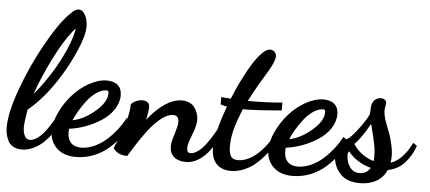

<svg xmlns="http://www.w3.org/2000/svg" viewBox="-51 -834 2237 998"><g transform="rotate(5 1067.5 -335.0)"><path d="M126 -263.2C146 -321.3 172.4 -382.8 204.6 -447.8C236.8 -512.7 268.1 -564.5 298.8 -603C300.3 -605 307.1 -612.8 309.1 -615.2C310.5 -616.7 313.5 -618.7 314.9 -620.1C313.5 -611.8 312.5 -605 311 -600.1C310.5 -596.2 309.1 -590.8 307.1 -584C305.2 -577.1 304.2 -573.7 304.2 -573.2C289.1 -524.4 264.6 -471.2 231.9 -414.1C198.7 -356.9 163.6 -306.6 126 -263.2ZM268.1 -179.2C255.9 -152.3 237.8 -122.6 212.4 -86.4C187 -50.3 154.8 -23.9 127.9 -23.9C113.8 -23.9 103.5 -31.7 98.1 -46.9C93.3 -58.1 90.8 -71.8 90.8 -87.9C90.8 -104.5 94.7 -134.8 102.1 -179.2C130.4 -202.1 158.7 -230.5 187 -264.2C211.9 -293.9 238.3 -331.1 265.1 -374.5C292 -418 316.4 -465.3 337.9 -515.6C359.4 -565.9 370.1 -606.4 370.1 -638.2C370.1 -647.9 368.7 -658.7 365.7 -670.9C362.8 -683.1 357.4 -694.3 350.1 -705.1C342.8 -715.8 334 -721.2 324.2 -721.2C314.9 -721.2 304.2 -716.8 293 -708C290 -705.6 282.7 -698.7 271 -687C236.8 -650.9 198.7 -595.7 157.2 -521C115.2 -446.3 79.1 -366.7 48.3 -282.7C17.6 -198.7 2 -130.9 2 -79.1C2 -53.2 6.3 -31.7 18.1 -8.3C29.8 15.1 55.2 29.8 90.8 29.8C130.4 29.8 171.9 8.3 201.2 -19C215.3 -32.2 229.5 -48.3 243.7 -67.4C271.5 -104.5 286.1 -131.3 301.8 -163.1L303.2 -167L271 -183.1Z M339.8 -145C353 -176.3 374.5 -213.9 403.3 -251C432.1 -287.6 469.2 -314.9 502 -314.9C511.7 -314.9 513.7 -311.5 513.7 -299.8C513.7 -269.5 494.6 -238.3 456.5 -205.6C418 -172.9 379.4 -152.3 339.8 -145ZM616.7 -175.8C597.7 -139.2 568.4 -100.6 530.3 -65.9C492.2 -30.8 442.4 -6.8 396 -6.8C347.7 -6.8 324.7 -36.6 324.7 -80.1C324.7 -88.9 325.2 -95.2 325.7 -99.1C383.8 -106.4 444.3 -128.9 494.1 -162.1C543.9 -194.8 578.1 -243.7 578.1 -294.9C578.1 -342.3 548.8 -366.2 500 -366.2C470.2 -366.2 439.5 -356.9 407.2 -338.9C375 -320.8 346.7 -297.9 322.3 -270C297.4 -242.2 277.3 -211.4 261.2 -177.2C244.6 -142.6 236.8 -110.4 236.8 -80.1C236.8 -43.9 249 -14.2 273.4 9.3C297.4 32.2 331.1 43.9 374 43.9C438 43.9 500 18.1 545.4 -22.5C590.8 -62.5 625 -108.9 647 -158.2L647.9 -160.2L620.1 -181.2Z M567.4 -16.1C583.5 4.9 606.4 15.1 636.7 15.1H639.6L640.6 13.2C641.6 11.7 647 3.4 656.2 -12.2C665.5 -27.3 673.3 -39.6 679.2 -48.8C684.6 -57.6 692.9 -69.3 703.1 -84.5C713.4 -99.6 723.1 -112.8 732.4 -125C782.2 -187 824.2 -217.8 858.4 -217.8C878.4 -217.8 888.7 -206.1 888.7 -183.1C888.7 -170.9 883.8 -149.4 874.5 -119.1C872.6 -111.3 866.2 -93.3 864.3 -85.9C861.8 -70.8 860.4 -60.1 860.4 -53.2C860.4 -8.8 891.6 20 944.3 20C1014.6 20 1076.2 -40.5 1128.4 -161.1L1129.4 -163.1L1104.5 -182.1L1101.6 -176.8C1088.4 -150.9 1072.3 -122.6 1047.4 -87.9C1022 -52.7 991.2 -27.8 965.3 -27.8C952.6 -27.8 946.3 -36.1 946.3 -53.2C946.3 -63.5 948.2 -74.7 952.6 -86.9C956.1 -98.1 960.4 -109.9 965.3 -122.1C978.5 -154.8 985.4 -181.2 985.4 -201.2C985.4 -226.6 978 -249 963.4 -268.1C948.7 -287.1 926.8 -296.9 897.5 -296.9C841.3 -296.9 782.2 -257.8 719.7 -180.2C722.2 -189 724.1 -195.8 724.6 -201.2C728.5 -217.3 730.5 -232.9 730.5 -247.1C730.5 -269 717.3 -279.8 691.4 -279.8C670.4 -279.8 647.5 -269 635.3 -254.9L634.3 -253.9V-252.9C634.3 -205.1 615.7 -137.2 578.6 -49.8C577.1 -46.4 572.8 -38.6 571.3 -35.2C568.8 -26.9 566.9 -21.5 566.4 -19V-17.1Z M1102.5 -293C1109.9 -290.5 1116.2 -288.6 1120.6 -288.1C1123 -287.6 1130.9 -285.6 1133.3 -285.2C1097.7 -189.5 1079.6 -115.2 1079.6 -62C1079.6 -9.3 1104.5 45.9 1182.6 45.9C1229 45.9 1275.9 24.4 1310.5 -5.4C1327.6 -20 1344.2 -37.1 1360.4 -56.6C1391.6 -95.7 1410.6 -130.9 1426.3 -166L1427.2 -168L1406.2 -183.1L1403.3 -178.2C1390.1 -151.4 1374 -124.5 1349.1 -93.8C1313.5 -50.3 1266.1 -13.2 1214.4 -13.2C1193.4 -13.2 1179.7 -21 1173.8 -36.1C1168 -51.3 1166.5 -63 1166.5 -83C1166.5 -143.6 1185.1 -202.1 1216.3 -278.8C1264.2 -278.8 1330.1 -282.7 1414.6 -290H1418.5V-332L1412.6 -331.1C1369.6 -326.7 1314.5 -324.2 1246.6 -324.2H1238.3C1249 -345.7 1267.1 -378.4 1292.5 -422.9C1319.8 -467.8 1334 -491.7 1335.4 -494.1C1354.5 -528.3 1364.3 -552.7 1364.3 -566.9C1364.3 -583 1352.5 -600.1 1331.5 -600.1C1319.3 -600.1 1305.2 -592.3 1290 -577.1C1274.4 -561.5 1259.8 -543 1246.1 -521C1231.9 -499 1218.3 -475.1 1204.6 -448.2C1176.8 -395 1160.6 -356 1149.4 -328.1C1129.9 -329.6 1115.2 -330.6 1105.5 -332L1099.6 -333V-293.9Z M1470.2 -145C1483.4 -176.3 1504.9 -213.9 1533.7 -251C1562.5 -287.6 1599.6 -314.9 1632.3 -314.9C1642.1 -314.9 1644 -311.5 1644 -299.8C1644 -269.5 1625 -238.3 1586.9 -205.6C1548.3 -172.9 1509.8 -152.3 1470.2 -145ZM1747.1 -175.8C1728 -139.2 1698.7 -100.6 1660.6 -65.9C1622.6 -30.8 1572.8 -6.8 1526.4 -6.8C1478 -6.8 1455.1 -36.6 1455.1 -80.1C1455.1 -88.9 1455.6 -95.2 1456.1 -99.1C1514.2 -106.4 1574.7 -128.9 1624.5 -162.1C1674.3 -194.8 1708.5 -243.7 1708.5 -294.9C1708.5 -342.3 1679.2 -366.2 1630.4 -366.2C1600.6 -366.2 1569.8 -356.9 1537.6 -338.9C1505.4 -320.8 1477.1 -297.9 1452.6 -270C1427.7 -242.2 1407.7 -211.4 1391.6 -177.2C1375 -142.6 1367.2 -110.4 1367.2 -80.1C1367.2 -43.9 1379.4 -14.2 1403.8 9.3C1427.7 32.2 1461.4 43.9 1504.4 43.9C1568.4 43.9 1630.4 18.1 1675.8 -22.5C1721.2 -62.5 1755.4 -108.9 1777.3 -158.2L1778.3 -160.2L1750.5 -181.2Z M1786.6 -108.9C1813.5 -73.7 1858.4 -45.4 1905.8 -33.2C1892.1 -11.7 1873.5 -1 1850.1 -1C1827.6 -1 1810.5 -9.8 1798.3 -27.8C1786.1 -45.9 1779.8 -65.4 1779.8 -86.9C1779.8 -93.8 1780.3 -98.6 1781.7 -102.1C1782.2 -104 1784.2 -106.4 1786.6 -108.9ZM1810.1 -149.9C1820.3 -160.2 1830.6 -172.4 1840.8 -186.5C1851.1 -200.7 1858.9 -211.9 1864.3 -221.2C1869.6 -230.5 1877.4 -243.7 1887.7 -261.2C1888.7 -256.3 1891.6 -244.6 1896.5 -226.6C1901.4 -208.5 1904.8 -194.3 1906.7 -184.1C1915 -150.9 1918.9 -121.6 1918.9 -96.2C1918.9 -84.5 1918.5 -75.7 1917 -69.8C1872.1 -83 1832 -112.8 1810.1 -149.9ZM2111.8 -176.8C2082 -118.2 2046.4 -82 2005.9 -68.8C2007.8 -81.1 2008.8 -92.8 2008.8 -104C2008.8 -122.1 2006.3 -142.6 2001 -165C1995.6 -187 1991.2 -204.1 1986.8 -216.3C1982.4 -228.5 1975.1 -247.6 1964.8 -273.9C1955.6 -299.3 1950.7 -321.3 1950.7 -339.8C1950.7 -346.2 1956.1 -369.6 1956.1 -376C1956.1 -389.2 1942.9 -398.9 1926.8 -398.9C1914.1 -398.9 1901.9 -393.1 1890.6 -381.8C1883.8 -372.1 1879.9 -360.8 1878.9 -348.1C1878.4 -340.3 1877.4 -320.8 1877 -313C1876.5 -308.6 1870.6 -296.9 1859.4 -278.8C1847.7 -260.7 1838.9 -247.6 1833 -240.2C1814 -213.9 1796.9 -193.8 1781.7 -180.2C1778.3 -176.8 1772.5 -173.3 1764.6 -169.9C1759.3 -168.5 1756.3 -167 1754.9 -166C1745.6 -163.6 1737.8 -157.7 1731 -148.4C1718.3 -129.4 1714.8 -108.9 1714.8 -88.9C1714.8 -49.3 1726.6 -16.1 1750.5 10.7C1773.9 37.6 1809.1 50.8 1856 50.8C1922.4 50.8 1972.7 21.5 1994.6 -29.8C2030.3 -36.6 2059.1 -52.7 2082 -78.1C2105 -103 2122.1 -132.3 2133.8 -166L2134.8 -168L2114.7 -182.1Z"/></g></svg>

Font: Dancing Script
Style: Regular
Weight: 800
Designer: Pablo Impallari
Foundry: Pablo Impallari
Version: Version 2.001